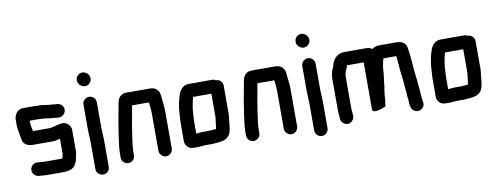

<svg xmlns="http://www.w3.org/2000/svg" viewBox="-64 -1019 3739 1445"><g transform="rotate(-10 1805.5 -296.0)"><path d="M375 -487H362C354 -489 347 -490 340 -490C308 -490 275 -500 242 -500H222C215 -501 208 -501 202 -501H117C77 -501 50 -462 50 -425V-383C50 -376 51 -368 52 -359L54 -343C55 -337 56 -331 57 -326C59 -309 65 -288 67 -271C71 -235 105 -216 144 -216H295C317 -216 334 -221 353 -226V-118C353 -103 348 -92 346 -78V-77C342 -76 338 -76 335 -76H210C205 -76 199 -76 194 -77C184 -77 169 -80 158 -80H152C124 -81 100 -58 100 -30C100 -2 123 21 150 22H156C159 22 162 22 165 23L187 25C195 26 203 26 210 26H335C381 26 417 15 431 -18L437 -30C441 -39 444 -48 446 -58C450 -77 455 -97 455 -118V-277C455 -306 425 -338 395 -338C386 -338 378 -337 370 -336C345 -330 322 -324 298 -318H163C160 -332 158 -344 155 -357L153 -375C152 -378 152 -380 152 -383V-399H219C226 -398 233 -398 240 -398C273 -398 304 -388 336 -388C346 -388 359 -385 369 -385H375C402 -385 426 -409 426 -436C426 -463 403 -487 375 -487Z M572 -448V-265C572 -217 578 -168 576 -123V45C576 73 599 96 627 96C655 96 678 73 678 45V-122C680 -168 674 -218 674 -265V-448C674 -476 651 -499 623 -499C595 -499 572 -476 572 -448ZM554 -636C554 -607 580 -583 608 -583C636 -583 659 -606 659 -634C659 -663 633 -688 604 -688C576 -688 554 -664 554 -636Z M880 -7V-34C880 -39 880 -46 881 -57C881 -67 882 -76 883 -84C890 -137 898 -193 907 -246C911 -271 918 -296 920 -321C923 -340 929 -359 931 -379H1060C1060 -376 1060 -374 1061 -372C1063 -347 1067 -320 1067 -292V-8C1067 19 1091 43 1118 43C1145 43 1169 20 1169 -8V-291C1169 -332 1162 -372 1159 -409C1156 -456 1130 -481 1081 -481H906C864 -483 839 -451 834 -414C834 -412 834 -409 833 -405C829 -391 828 -384 826 -370C824 -358 820 -344 819 -331L817 -319C815 -312 813 -302 811 -291C805 -248 797 -207 791 -164C786 -121 778 -81 778 -34V-7C778 21 801 44 829 44C857 44 880 21 880 -7Z M1370 -86V-183C1371 -204 1373 -229 1374 -250C1376 -282 1383 -314 1389 -342L1395 -362H1534V-190C1533 -181 1533 -176 1533 -174C1532 -168 1531 -161 1530 -153L1528 -132L1525 -111L1523 -95L1522 -94C1516 -94 1510 -94 1504 -93L1486 -91C1482 -90 1479 -90 1476 -90H1417C1402 -90 1384 -86 1370 -86ZM1586 -456C1577 -461 1568 -464 1559 -464H1378C1339 -464 1311 -434 1300 -401C1285 -359 1275 -309 1272 -256L1270 -222C1269 -209 1269 -196 1268 -185V-43C1268 -15 1295 15 1324 15C1329 16 1337 16 1346 16H1369C1384 16 1404 12 1419 12H1476C1487 12 1502 9 1513 9C1518 8 1522 8 1525 8C1563 5 1592 -6 1610 -34C1623 -57 1626 -90 1629 -120L1631 -142C1633 -160 1635 -165 1636 -186V-405C1636 -433 1614 -456 1586 -456Z M1838 -7V-34C1838 -39 1838 -46 1839 -57C1839 -67 1840 -76 1841 -84C1848 -137 1856 -193 1865 -246C1869 -271 1876 -296 1878 -321C1881 -340 1887 -359 1889 -379H2018C2018 -376 2018 -374 2019 -372C2021 -347 2025 -320 2025 -292V-8C2025 19 2049 43 2076 43C2103 43 2127 20 2127 -8V-291C2127 -332 2120 -372 2117 -409C2114 -456 2088 -481 2039 -481H1864C1822 -483 1797 -451 1792 -414C1792 -412 1792 -409 1791 -405C1787 -391 1786 -384 1784 -370C1782 -358 1778 -344 1777 -331L1775 -319C1773 -312 1771 -302 1769 -291C1763 -248 1755 -207 1749 -164C1744 -121 1736 -81 1736 -34V-7C1736 21 1759 44 1787 44C1815 44 1838 21 1838 -7Z M2244 -448V-265C2244 -217 2250 -168 2248 -123V45C2248 73 2271 96 2299 96C2327 96 2350 73 2350 45V-122C2352 -168 2346 -218 2346 -265V-448C2346 -476 2323 -499 2295 -499C2267 -499 2244 -476 2244 -448ZM2226 -636C2226 -607 2252 -583 2280 -583C2308 -583 2331 -606 2331 -634C2331 -663 2305 -688 2276 -688C2248 -688 2226 -664 2226 -636Z M2454 -24V-11C2454 16 2479 40 2506 40C2533 40 2556 16 2556 -11V-18C2556 -37 2552 -51 2552 -70V-317C2552 -340 2566 -363 2572 -381C2573 -385 2576 -391 2576 -395H2704V-36C2704 -22 2717 -16 2732 -18C2758 -21 2788 -30 2807 -40C2809 -61 2814 -77 2815 -98C2815 -144 2828 -183 2830 -229C2832 -250 2837 -270 2838 -290C2838 -332 2846 -364 2855 -399H2954V-396C2955 -393 2955 -387 2956 -380C2958 -351 2961 -325 2963 -295C2965 -257 2975 -220 2975 -182C2977 -148 2983 -116 2983 -83C2984 -74 2985 -67 2986 -60C2986 -57 2986 -55 2987 -52V-41C2987 -33 2988 -24 2990 -14L2993 -3C2996 10 3003 20 3015 28C3054 53 3103 18 3092 -25L3090 -35C3089 -38 3089 -41 3089 -42C3089 -47 3089 -52 3088 -57C3088 -68 3085 -76 3085 -88C3085 -112 3081 -135 3079 -159L3077 -187C3075 -216 3069 -245 3067 -274C3062 -335 3059 -399 3048 -453C3041 -484 3012 -501 2974 -501H2843C2819 -501 2801 -495 2785 -483C2772 -492 2759 -497 2746 -497H2584C2521 -501 2485 -460 2474 -410C2463 -383 2450 -354 2450 -317V-73C2450 -55 2452 -38 2454 -24Z M3295 -86V-183C3296 -204 3298 -229 3299 -250C3301 -282 3308 -314 3314 -342L3320 -362H3459V-190C3458 -181 3458 -176 3458 -174C3457 -168 3456 -161 3455 -153L3453 -132L3450 -111L3448 -95L3447 -94C3441 -94 3435 -94 3429 -93L3411 -91C3407 -90 3404 -90 3401 -90H3342C3327 -90 3309 -86 3295 -86ZM3511 -456C3502 -461 3493 -464 3484 -464H3303C3264 -464 3236 -434 3225 -401C3210 -359 3200 -309 3197 -256L3195 -222C3194 -209 3194 -196 3193 -185V-43C3193 -15 3220 15 3249 15C3254 16 3262 16 3271 16H3294C3309 16 3329 12 3344 12H3401C3412 12 3427 9 3438 9C3443 8 3447 8 3450 8C3488 5 3517 -6 3535 -34C3548 -57 3551 -90 3554 -120L3556 -142C3558 -160 3560 -165 3561 -186V-405C3561 -433 3539 -456 3511 -456Z"/></g></svg>

Font: Electronic
Style: UltBlk
Weight: 500
Version: Version 1.011